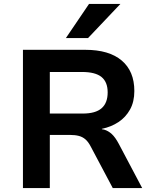

<svg xmlns="http://www.w3.org/2000/svg" viewBox="-20 -959 784 979"><path d="M97 0V-705H415Q536 -705 600.5 -650.5Q665 -596 665 -495Q665 -440 643 -400.5Q621 -361 584 -336.5Q547 -312 499 -302L500 -300L511 -298Q532 -292 550 -275.5Q568 -259 586 -225L705 0H555L442 -213Q430 -236 415.5 -248.5Q401 -261 382 -266Q363 -271 337 -271H234V0ZM234 -380H402Q467 -380 498 -407Q529 -434 529 -488Q529 -541 497.5 -566.5Q466 -592 398 -592H234ZM316 -765 434 -939H594L429 -765Z"/></svg>

Font: Nunito Sans 7pt
Style: Bold
Weight: 700
Designer: Vernon Adams
Foundry: Vernon Adams
Version: Version 3.101;gftools[0.9.27]